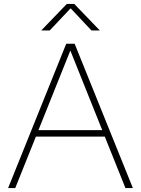

<svg xmlns="http://www.w3.org/2000/svg" viewBox="-20 -964 722 984"><path d="M623 0 517 -264H164L58 0H21.5L319.5 -740H362.5L661 0ZM177 -297H504L340.5 -705ZM491.5 -808H448.5L342 -921.5L235 -808H191.5L322.5 -944H360.5Z"/></svg>

Font: Encode Sans Semi Expanded Thin
Style: Regular
Weight: 250
Width: 6
Designer: Multiple Designers
Foundry: Impallari Type
Version: Version 2.000